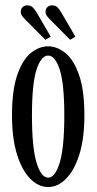

<svg xmlns="http://www.w3.org/2000/svg" viewBox="-20 -706 372 736"><path d="M164.5 11Q127.5 11 96 -20.8Q64.5 -52.5 45.2 -114Q26 -175.5 26 -263.5Q26 -360 46 -418.2Q66 -476.5 97.8 -502.5Q129.5 -528.5 164.5 -528.5Q199 -528.5 231 -502.5Q263 -476.5 283.2 -418.2Q303.5 -360 303.5 -263.5Q303.5 -175.5 284.2 -114Q265 -52.5 233.2 -20.8Q201.5 11 164.5 11ZM164.5 -25Q191.5 -25 209 -82.8Q226.5 -140.5 226.5 -263.5Q226.5 -385 209 -439Q191.5 -493 164.5 -493Q137.5 -493 120 -439Q102.5 -385 102.5 -263.5Q102.5 -140.5 120 -82.8Q137.5 -25 164.5 -25ZM249 -553.5 171 -632Q163 -640 158.8 -646.2Q154.5 -652.5 154.5 -660Q154.5 -672 161.8 -678.8Q169 -685.5 179 -685.5Q193 -685.5 200.5 -677.8Q208 -670 213.5 -660.5L269 -565.5ZM154 -553.5 76 -632Q68 -640 63.8 -646.2Q59.5 -652.5 59.5 -660Q59.5 -672 66.8 -678.8Q74 -685.5 84 -685.5Q98 -685.5 105.5 -677.8Q113 -670 119 -660.5L174.5 -565.5Z"/></svg>

Font: Imbue 10pt
Style: Regular
Weight: 400
Designer: Tyler Finck
Foundry: Etcetera Type Company
Version: Version 1.102; ttfautohint (v1.8.3)